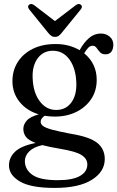

<svg xmlns="http://www.w3.org/2000/svg" viewBox="-20 -679 576 942"><path d="M325.5 -23Q419.5 -8 456.8 21.8Q494 51.5 494 101.5Q494 163.5 430.5 203.2Q367 243 248 243Q131.5 243 77.8 211.5Q24 180 24 132.5Q24 94 54 65.2Q84 36.5 155 22.5Q119.5 9 107 -7.8Q94.5 -24.5 94.5 -47.5Q94.5 -67.5 110.8 -86.8Q127 -106 170 -118Q110.5 -136 75.8 -179.5Q41 -223 41 -280.5Q41 -334 67.5 -375.2Q94 -416.5 141.5 -439.8Q189 -463 253 -463Q287.5 -463 317.2 -455Q347 -447 371 -432.5V-433.5Q392.5 -472 417.8 -493.2Q443 -514.5 474.5 -514.5Q500.5 -514.5 518.2 -499.2Q536 -484 536 -459.5Q536 -438 526.2 -425.2Q516.5 -412.5 498 -412.5Q480 -412.5 470.5 -423Q461 -433.5 453.8 -444Q446.5 -454.5 434.5 -454.5Q422.5 -454.5 413 -444.8Q403.5 -435 393 -417.5Q454.5 -367 454.5 -287Q454.5 -234 427.8 -193.5Q401 -153 354.5 -130Q308 -107 249 -107Q223 -107 199 -111Q179.5 -97.5 179.5 -82Q179.5 -70 191 -61Q202.5 -52 234 -43.2Q265.5 -34.5 325.5 -23ZM238 -430Q192 -429.5 165.2 -393.2Q138.5 -357 140 -300Q142 -226.5 174.5 -182.8Q207 -139 257 -139.5Q303.5 -140 330 -176.2Q356.5 -212.5 354.5 -272Q352.5 -343 321 -386.8Q289.5 -430.5 238 -430ZM102 111Q102 152.5 138.8 178.8Q175.5 205 263.5 205Q336.5 205 372.5 184.2Q408.5 163.5 408.5 127.5Q408.5 100 380.2 81.8Q352 63.5 272 50.5Q221.5 42 188 33Q145.5 42 123.8 63.5Q102 85 102 111ZM284 -519.5Q276 -509 268.5 -503.5Q261 -498 250 -498Q239 -498 231.2 -503.5Q223.5 -509 215 -519.5L124 -632Q112 -647 122.5 -655.5Q133 -664.5 148.5 -653L249.5 -575.5L351 -653Q366.5 -664.5 377 -655.5Q387.5 -647 375.5 -632Z"/></svg>

Font: Fraunces 72pt Soft
Style: Regular
Weight: 400
Version: Version 1.000;[b76b70a41]